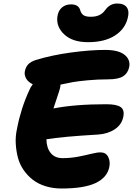

<svg xmlns="http://www.w3.org/2000/svg" viewBox="-20 -1058 754 1089"><path d="M479 -818.8Q392.6 -818.8 345.7 -861.6Q298.8 -904.3 305.2 -961.9Q309.6 -996.6 330.6 -1014.9Q351.6 -1033.2 382.8 -1033.2Q425.8 -1033.2 435.1 -1000Q439.9 -981.9 452.9 -972.4Q465.8 -962.9 495.1 -962.9Q549.8 -962.9 575.2 -999Q602.5 -1038.1 644 -1038.1Q684.6 -1038.1 699.7 -1015.6Q714.8 -993.2 704.1 -954.1Q688.5 -892.1 630.4 -855.5Q572.3 -818.8 479 -818.8ZM329.1 11.2Q280.3 11.2 238.8 -1.7Q197.3 -14.6 167.2 -37.6Q137.2 -60.5 114.7 -92.5Q92.3 -124.5 82 -162.6Q71.8 -200.7 69.3 -243.4Q66.9 -286.1 77.1 -331.1Q98.6 -443.4 146 -545.9Q152.3 -563 166 -580.1Q139.6 -592.3 128.2 -612.8Q116.7 -633.3 121.1 -654.8Q126.5 -679.2 140.4 -693.6Q154.3 -708 183.1 -717.8Q274.9 -745.6 383.5 -760.3Q492.2 -774.9 576.2 -774.9Q651.9 -774.9 686.3 -747.3Q720.7 -719.7 712.9 -678.2Q705.6 -643.1 678.7 -625.5Q651.9 -607.9 591.8 -607.9Q532.2 -607.9 476.6 -602.5Q420.9 -597.2 393.8 -592.3Q366.7 -587.4 323.2 -578.1Q323.2 -572.3 321.8 -564.9Q319.8 -554.2 314.2 -536.9Q308.6 -519.5 299.1 -491Q289.6 -462.4 283.2 -442.9Q404.3 -466.8 583 -466.8Q642.6 -466.8 665 -450.2Q687.5 -433.6 679.2 -395Q670.4 -351.1 631.3 -325Q592.3 -298.8 537.1 -294.9Q335.4 -283.2 243.2 -268.1Q244.1 -219.2 267.6 -190.2Q291 -161.1 335 -161.1Q380.9 -161.1 423.8 -169.4Q466.8 -177.7 498.5 -185.8Q530.3 -193.8 549.8 -193.8Q580.6 -193.8 593.5 -168.5Q606.4 -143.1 600.1 -110.8Q587.9 -50.8 522.2 -19.8Q456.5 11.2 329.1 11.2Z"/></svg>

Font: Shantell Sans Irregular Bouncy
Style: Italic
Weight: 800
Italic angle: -11.31°
Designer: Stephen Nixon, Anya Danilova, Shantell Martin
Foundry: Arrow Type
Version: Version 1.006;[9816181b4]